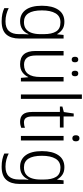

<svg xmlns="http://www.w3.org/2000/svg" viewBox="656 -1522 1040 2393"><g transform="rotate(90 1176.5 -326.0)"><path d="M252 -608Q309 -608 345.5 -583.5Q382 -559 405 -518H408L416 -598H461V-48Q461 58 410 116Q359 174 246 174Q196 174 156 165.5Q116 157 82 141V86Q117 104 158.5 115Q200 126 247 126Q328 126 367 83Q406 40 406 -42V-74Q406 -94 406.5 -115.5Q407 -137 409 -160H405Q385 -110 345 -83Q305 -56 246 -56Q155 -56 103.5 -125.5Q52 -195 52 -328Q52 -459 103 -533.5Q154 -608 252 -608ZM259 -559Q183 -559 146.5 -498Q110 -437 110 -328Q110 -104 255 -104Q311 -104 344 -131Q377 -158 391.5 -204Q406 -250 406 -307V-353Q406 -451 372.5 -505Q339 -559 259 -559Z M996 -598V-66H951L943 -157H940Q921 -114 881.5 -85Q842 -56 780 -56Q616 -56 616 -246V-598H672V-253Q672 -177 701 -141Q730 -105 787 -105Q940 -105 940 -307V-598ZM688 -740Q688 -781 723 -781Q757 -781 757 -740Q757 -699 723 -699Q688 -699 688 -740ZM862 -741Q862 -781 896 -781Q931 -781 931 -741Q931 -699 896 -699Q862 -699 862 -741Z M1213 -66H1158V-826H1213Z M1507 -104Q1525 -104 1542.5 -107.5Q1560 -111 1573 -116V-70Q1558 -64 1539 -60Q1520 -56 1497 -56Q1437 -56 1406.5 -91.5Q1376 -127 1376 -205V-552H1308V-583L1377 -601L1395 -724H1432V-598H1570V-552H1432V-207Q1432 -156 1449.5 -130Q1467 -104 1507 -104Z M1704 -796Q1723 -796 1732.5 -784Q1742 -772 1742 -752Q1742 -707 1704 -707Q1666 -707 1666 -752Q1666 -772 1675.5 -784Q1685 -796 1704 -796ZM1731 -598V-66H1675V-598Z M2064 -608Q2121 -608 2157.5 -583.5Q2194 -559 2217 -518H2220L2228 -598H2273V-48Q2273 58 2222 116Q2171 174 2058 174Q2008 174 1968 165.5Q1928 157 1894 141V86Q1929 104 1970.5 115Q2012 126 2059 126Q2140 126 2179 83Q2218 40 2218 -42V-74Q2218 -94 2218.5 -115.5Q2219 -137 2221 -160H2217Q2197 -110 2157 -83Q2117 -56 2058 -56Q1967 -56 1915.5 -125.5Q1864 -195 1864 -328Q1864 -459 1915 -533.5Q1966 -608 2064 -608ZM2071 -559Q1995 -559 1958.5 -498Q1922 -437 1922 -328Q1922 -104 2067 -104Q2123 -104 2156 -131Q2189 -158 2203.5 -204Q2218 -250 2218 -307V-353Q2218 -451 2184.5 -505Q2151 -559 2071 -559Z"/></g></svg>

Font: Noto Sans Malayalam UI SemiCondensed Light
Style: Regular
Weight: 300
Width: 4
Designer: Jelle Bosma - Monotype Design Team
Foundry: Monotype Imaging Inc.
Version: Version 2.104; ttfautohint (v1.8.4.7-5d5b)